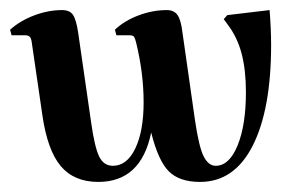

<svg xmlns="http://www.w3.org/2000/svg" viewBox="-20 -352 597 381"><path d="M64 -124 43 -268Q42 -276 39 -279Q36 -282 30 -282H3L0 -293Q20 -311 48 -321.5Q76 -332 103 -332Q118 -332 124.5 -323Q131 -314 135 -288L161 -108Q168 -59 177 -41Q186 -23 204 -23Q232 -23 248.5 -57.5Q265 -92 265 -149Q265 -207 250 -268Q248 -276 246 -279Q244 -282 237 -282H211L208 -293Q227 -311 255 -321.5Q283 -332 311 -332Q325 -332 332 -322.5Q339 -313 342 -288L367 -113Q375 -59 384.5 -41Q394 -23 408 -23Q435 -23 451.5 -63.5Q468 -104 468 -169Q468 -213 459.5 -245.5Q451 -278 432 -303L424 -314L431 -322L515 -332Q518 -293 518 -263Q518 -135 481.5 -63Q445 9 377 9Q336 9 315 -12Q294 -33 280 -89Q260 9 175 9Q127 9 100.5 -22.5Q74 -54 64 -124Z"/></svg>

Font: Katibeh
Style: Regular
Weight: 400
Designer: Arabic design by Kourosh Beigpour, Latin design by Eduardo Tunni, engineering by Lasse Fister
Version: Version 1.0010g